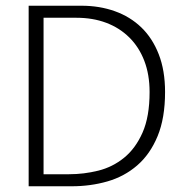

<svg xmlns="http://www.w3.org/2000/svg" viewBox="-20 -650 642 670"><path d="M265 -630Q327 -630 380.5 -611Q434 -592 473 -554.5Q512 -517 534 -460.5Q556 -404 556 -329Q556 -238 530 -175Q504 -112 459 -73Q414 -34 355 -17Q296 0 230 0H80V-630ZM132 -42H221Q273 -42 323 -54.5Q373 -67 413 -99.5Q453 -132 477.5 -187.5Q502 -243 502 -329Q502 -390 483.5 -438Q465 -486 431 -519.5Q397 -553 350.5 -570.5Q304 -588 247 -588H132Z"/></svg>

Font: Mukta Malar ExtraLight
Style: Regular
Weight: 275
Designer: Aadarsh Rajan, Girish Dalvi, Yashodeep Gholap
Foundry: Ek Type
Version: Version 2.538;PS 1.000;hotconv 16.6.51;makeotf.lib2.5.65220;